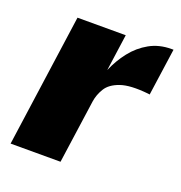

<svg xmlns="http://www.w3.org/2000/svg" viewBox="-102 -615 661 703"><g transform="rotate(20 228.5 -263.5)"><path d="M14 0 86.5 -517H274.5L254.5 -374Q272 -415.5 299.2 -450.2Q326.5 -485 364 -506Q401.5 -527 449.5 -527H457L431 -343Q429.5 -343.5 428.5 -343.5Q427.5 -343.5 425 -344Q353.5 -351.5 315.8 -338.2Q278 -325 262.8 -300Q247.5 -275 243.5 -248L208.5 0Z"/></g></svg>

Font: Public Sans Black
Style: Italic
Weight: 900
Italic angle: -8°
Designer: The Public Sans project authors (U.S. Web Design System). Libre Franklin designed by Pablo Impallari and Rodrigo Fuenzal
Version: Version 1.007; ttfautohint (v1.8.1) -l 8 -r 50 -G 200 -x 14 